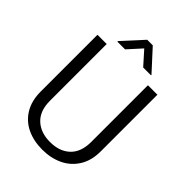

<svg xmlns="http://www.w3.org/2000/svg" viewBox="-256 -1016 1146 1146"><g transform="rotate(45 316.5 -443.5)"><path d="M396 -763 320 -848 243 -763H178V-768L296 -897H343L462 -767V-763ZM317 10Q244 10 187 -17Q130 -44 97.5 -98Q65 -152 65 -229V-708H143V-229Q143 -144 190.5 -99.5Q238 -55 317 -55Q397 -55 444 -99.5Q491 -144 491 -229V-708H571V-229Q571 -152 537 -98Q503 -44 445.5 -17Q388 10 317 10Z"/></g></svg>

Font: Freesentation 4 Regular
Style: Regular
Weight: 400
Designer: glyphs from Roboto by Christian Robertson / Hangul glyphs from Noto Sans CJK(Source Han Sans) by Jang Soo-young and Kang
Foundry: PT&
Version: Version 2.001